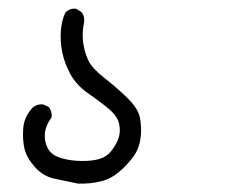

<svg xmlns="http://www.w3.org/2000/svg" viewBox="-20 -319 540 448"><path d="M162.1 109.4Q134.8 103.5 107.9 98.1Q81.1 92.8 61.5 70.8Q42 48.8 37.1 27.8Q32.2 6.8 34.2 -19.5Q36.1 -45.9 55.7 -67.4Q66.4 -77.1 81.1 -75.2L93.8 -69.3Q101.6 -59.6 100.6 -45.9Q85 -23.4 84.5 -4.4Q84 14.6 92.8 29.3Q101.6 43.9 124 50.3Q146.5 56.6 171.4 56.6Q196.3 56.6 212.4 51.8Q228.5 46.9 239.3 33.7Q250 20.5 255.9 5.4Q261.7 -9.8 258.3 -28.3Q254.9 -46.9 234.9 -64Q214.8 -81.1 186.5 -100.6Q158.2 -120.1 144 -146.5Q129.9 -172.9 125 -198.2Q120.1 -223.6 122.1 -248Q124 -272.5 132.8 -290Q142.6 -299.8 157.2 -298.8L169.9 -291Q178.7 -280.3 175.8 -264.6Q170.9 -241.2 174.3 -218.3Q177.7 -195.3 186.5 -177.2Q195.3 -159.2 224.1 -136.7Q252.9 -114.3 277.8 -89.8Q302.7 -65.4 306.6 -43.9Q310.5 -22.5 308.6 -2.4Q306.6 17.6 299.3 33.2Q292 48.8 268.1 72.8Q244.1 96.7 217.8 103.5Q191.4 110.4 162.1 109.4Z"/></svg>

Font: NaikaiFont
Style: Regular
Weight: 400
Version: Version 1.67